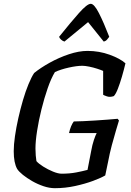

<svg xmlns="http://www.w3.org/2000/svg" viewBox="-20 -987 686 1007"><path d="M268 0Q239 0 208 -10.5Q177 -21 149 -37Q121 -53 100 -70Q79 -87 70 -101Q52 -133 52 -194Q52 -228 58.5 -273Q65 -318 76 -367Q87 -416 100.5 -462Q114 -508 129.5 -545.5Q145 -583 159 -604Q192 -631 240.5 -658Q289 -685 341.5 -702.5Q394 -720 439 -720Q500 -720 555 -700Q610 -680 638 -655Q630 -621 619.5 -585Q609 -549 598 -521Q587 -493 577 -483Q557 -476 541 -481.5Q525 -487 521 -490V-615Q510 -620 490 -626.5Q470 -633 448 -637.5Q426 -642 412 -642Q383 -642 340.5 -632.5Q298 -623 268 -609Q248 -576 230 -524Q212 -472 197.5 -413.5Q183 -355 174.5 -300.5Q166 -246 166 -208Q166 -190 167.5 -171.5Q169 -153 171 -142Q182 -129 206.5 -113.5Q231 -98 258 -87Q285 -76 303 -76Q345 -76 379 -82.5Q413 -89 439 -96L458 -194Q464 -228 472.5 -253Q481 -278 487 -289H342Q351 -329 367 -350Q386 -350 416 -351.5Q446 -353 479.5 -355Q513 -357 544 -359.5Q575 -362 597 -364L604 -355Q599 -338 588.5 -303.5Q578 -269 566.5 -225.5Q555 -182 547 -139L532 -67Q510 -54 468.5 -38.5Q427 -23 374.5 -11.5Q322 0 268 0ZM318 -769Q308 -772 300 -779.5Q292 -787 290 -794Q351 -870 394 -918.5Q437 -967 456 -967Q474 -967 499 -918Q524 -869 553 -794Q548 -788 542 -780Q536 -772 524 -769L442 -871Z"/></svg>

Font: Texturina 72pt 72pt SemiBold
Style: Italic
Weight: 600
Italic angle: -11°
Designer: Guillermo Torres Carreño
Foundry: Omnibus-Type
Version: Version 1.002; ttfautohint (v1.8.3)